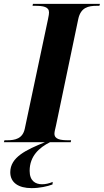

<svg xmlns="http://www.w3.org/2000/svg" viewBox="-48 -734 536 991"><path d="M-28 0H184C88 39 5 77 5 155C5 209 48 237 115 237C156 237 198 228 223 218L224 205C205 213 187 217 169 217C135 217 105 200 105 148C105 72 154 28 210 0H317L319 -10H306C264 -10 233 -15 233 -44C233 -54 237 -68 241 -86L356 -636C369 -696 408 -704 452 -704H465L468 -714H122L120 -704H133C175 -704 205 -699 205 -670C205 -665 204 -653 200 -636L80 -70C69 -18 30 -10 -12 -10H-25Z"/></svg>

Font: Noto Serif Display
Style: Bold Italic
Weight: 700
Italic angle: -12°
Designer: Monotype Design Team
Foundry: Monotype Imaging Inc.
Version: Version 2.009